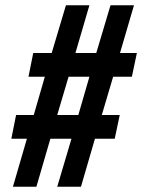

<svg xmlns="http://www.w3.org/2000/svg" viewBox="-20 -708 539 728"><path d="M29 0 82 -182H23L41 -272H108L150 -417H88L106 -507H176L230 -688H319L266 -507H345L399 -688H488L435 -507H499L480 -417H409L366 -272H434L415 -182H340L287 0H197L251 -182H171L118 0ZM197 -272H277L319 -417H240Z"/></svg>

Font: Saira ExtraCondensed ExtraBold
Style: Italic
Weight: 800
Width: 2
Italic angle: -12°
Designer: Hector Gatti with collaboration of the Omnibus-Type team
Foundry: Omnibus-Type
Version: Version 1.101